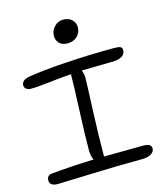

<svg xmlns="http://www.w3.org/2000/svg" viewBox="-119 -927 845 988"><g transform="rotate(-15 303.5 -433.0)"><path d="M300.8 -713.9Q274.4 -713.9 258.8 -729.5Q243.2 -745.1 243.2 -768.1Q243.2 -796.4 262.9 -817.1Q282.7 -837.9 311 -837.9Q339.8 -837.9 356.9 -821Q374 -804.2 374 -782.2Q374 -753.4 354.5 -733.6Q335 -713.9 300.8 -713.9ZM65.9 -27.8Q22.9 -27.8 22.9 -59.1Q22.9 -85.4 51.8 -87.9Q144.5 -97.2 275.9 -102.1Q265.1 -122.6 265.1 -155.8Q265.1 -232.9 271 -366.5Q276.9 -500 276.9 -547.9V-556.2Q223.6 -552.7 158.7 -544.9Q93.8 -537.1 59.1 -537.1Q44.4 -537.1 34.7 -544.4Q24.9 -551.8 24.9 -564.9Q24.9 -575.7 33.9 -585.4Q43 -595.2 64 -599.1Q141.1 -612.3 270.3 -620.6Q399.4 -628.9 525.9 -628.9Q550.8 -628.9 559.8 -624.3Q568.8 -619.6 568.8 -606.9Q568.8 -563 494.1 -563Q464.8 -563 335.9 -560.1Q344.2 -539.1 344.2 -519Q344.2 -493.2 338.1 -353.3Q332 -213.4 332 -107.9V-103Q461.9 -105 538.1 -105Q564 -105 574 -98.4Q584 -91.8 584 -79.1Q584 -61.5 566.4 -50.3Q548.8 -39.1 513.2 -39.1Q394 -39.1 240 -33.4Q85.9 -27.8 65.9 -27.8Z"/></g></svg>

Font: Shantell Sans Irregular Bouncy
Style: Regular
Weight: 300
Designer: Stephen Nixon, Anya Danilova, Shantell Martin
Foundry: Arrow Type
Version: Version 1.006;[9816181b4]